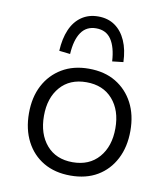

<svg xmlns="http://www.w3.org/2000/svg" viewBox="-85 -828 796 908"><g transform="rotate(10 313.5 -374.0)"><path d="M314 8Q239 8 184.5 -24Q130 -56 100 -114Q70 -172 70 -249Q70 -326 100 -383Q130 -440 184.5 -472.5Q239 -505 313 -505Q389 -505 443 -472.5Q497 -440 527 -383Q557 -326 557 -249Q557 -172 527 -114Q497 -56 443 -24Q389 8 314 8ZM313 -56Q393 -56 439 -109Q485 -162 485 -249Q485 -335 439 -387.5Q393 -440 313 -440Q233 -440 187.5 -387.5Q142 -335 142 -249Q142 -162 187.5 -109Q233 -56 313 -56ZM213 -558 160 -564Q163 -623 181.5 -666Q200 -709 234 -732.5Q268 -756 314 -756Q361 -756 394.5 -732.5Q428 -709 447 -666Q466 -623 468 -564L415 -558Q411 -626 386.5 -662.5Q362 -699 314 -699Q267 -699 242 -662.5Q217 -626 213 -558Z"/></g></svg>

Font: Nunito Sans 6pt Light
Style: Regular
Weight: 300
Version: Version 3.101;gftools[0.9.27]